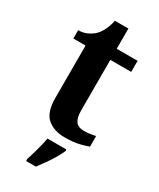

<svg xmlns="http://www.w3.org/2000/svg" viewBox="-220 -730 846 1020"><g transform="rotate(30 202.5 -219.5)"><path d="M243 10Q176 10 136 -25Q96 -60 96 -148V-468H21V-519Q53 -519 78.5 -532Q104 -545 119 -561Q134 -577 146 -601.5Q158 -626 165 -660H248V-536H376V-468H248V-158Q248 -113 263.5 -92Q279 -71 314 -71Q334 -71 351.5 -73.5Q369 -76 385 -80V-15Q369 -8 332.5 1Q296 10 243 10ZM129 208Q139 178 150.5 136Q162 94 168 61H284V71Q275 92 259 119Q243 146 224.5 172.5Q206 199 189 221H129Z"/></g></svg>

Font: Noto Serif Khojki
Style: Regular
Weight: 400
Designer: Juan Bruce
Version: Version 2.002